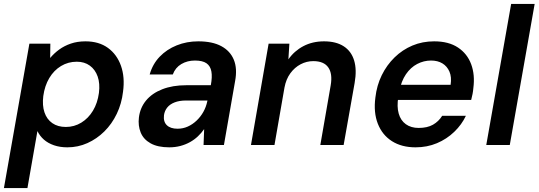

<svg xmlns="http://www.w3.org/2000/svg" viewBox="-35 -740 2749 980"><path d="M-15 220 115 -517H222L221 -444Q241 -468 267 -487Q293 -506 326.5 -517.5Q360 -529 401 -529Q470 -529 516 -495.5Q562 -462 582.5 -404Q603 -346 593 -272Q586 -211 561 -159Q536 -107 497.5 -69Q459 -31 411 -9.5Q363 12 309 12Q271 12 240.5 1.5Q210 -9 189 -27.5Q168 -46 156 -71L105 220ZM301 -92Q344 -92 380 -114Q416 -136 439.5 -175Q463 -214 470 -266Q476 -314 463.5 -349.5Q451 -385 423.5 -405Q396 -425 357 -425Q313 -425 276.5 -403Q240 -381 216.5 -341.5Q193 -302 186 -250Q180 -202 192 -166.5Q204 -131 232 -111.5Q260 -92 301 -92Z M829 12Q770 12 733.5 -8.5Q697 -29 683 -64Q669 -99 674 -140Q680 -190 710.5 -227Q741 -264 793.5 -284.5Q846 -305 916 -305H1041Q1049 -347 1044 -375Q1039 -403 1019 -417Q999 -431 960 -431Q921 -431 890.5 -413Q860 -395 847 -360H729Q744 -413 780 -450.5Q816 -488 867 -508.5Q918 -529 977 -529Q1049 -529 1094.5 -504.5Q1140 -480 1158.5 -435Q1177 -390 1165 -326L1108 0H1004L1007 -81Q993 -61 975 -44Q957 -27 934.5 -14.5Q912 -2 885.5 5Q859 12 829 12ZM871 -83Q899 -83 923.5 -94Q948 -105 968.5 -124.5Q989 -144 1003 -169Q1017 -194 1023 -223L1024 -227H915Q881 -227 856.5 -217.5Q832 -208 818.5 -191Q805 -174 802 -152Q798 -119 816.5 -101Q835 -83 871 -83Z M1246 0 1336 -517H1442L1437 -437Q1467 -480 1513.5 -504.5Q1560 -529 1619 -529Q1680 -529 1719 -504Q1758 -479 1772.5 -431.5Q1787 -384 1775 -316L1719 0H1600L1653 -305Q1663 -364 1640.5 -396Q1618 -428 1564 -428Q1530 -428 1499.5 -412Q1469 -396 1447 -366Q1425 -336 1417 -293L1366 0Z M2086 12Q2015 12 1965.5 -19.5Q1916 -51 1893.5 -108.5Q1871 -166 1881 -242Q1888 -304 1913.5 -356Q1939 -408 1979 -447Q2019 -486 2070 -507.5Q2121 -529 2181 -529Q2255 -529 2302.5 -497.5Q2350 -466 2370 -412Q2390 -358 2381 -290Q2380 -276 2377 -260.5Q2374 -245 2370 -230H1964L1978 -307H2265Q2271 -347 2259 -374.5Q2247 -402 2223 -416.5Q2199 -431 2165 -431Q2128 -431 2094.5 -413.5Q2061 -396 2037 -361Q2013 -326 2003 -273L1998 -244Q1990 -196 2000 -160.5Q2010 -125 2036.5 -106Q2063 -87 2102 -87Q2146 -87 2175 -103.5Q2204 -120 2222 -149H2343Q2322 -104 2283.5 -67Q2245 -30 2195 -9Q2145 12 2086 12Z M2447 0 2574 -720H2694L2567 0Z"/></svg>

Font: DM Sans 11pt SemiBold
Style: Italic
Weight: 600
Italic angle: -10°
Version: Version 4.004;gftools[0.9.30]